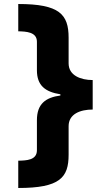

<svg xmlns="http://www.w3.org/2000/svg" viewBox="-20 -812 553 957"><path d="M442 -266V-413C382 -413 322 -436 322 -496V-624C322 -741 276 -792 71 -792V-656C110 -655 164 -653 164 -604V-462C164 -386 205 -354 281 -342V-336C207 -326 164 -294 164 -213V-63C164 -13 111 -12 71 -11V125C279 125 322 73 322 -41V-183C322 -244 380 -266 442 -266Z"/></svg>

Font: Noto Sans Bengali Black
Style: Regular
Weight: 900
Designer: Jelle Bosma - Monotype Design Team
Foundry: Monotype Imaging Inc.
Version: Version 2.003